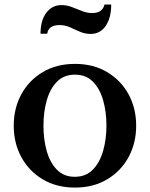

<svg xmlns="http://www.w3.org/2000/svg" viewBox="-20 -816 660 846"><path d="M310.5 10.5Q229 10.5 168.2 -25.8Q107.5 -62 74 -123.8Q40.5 -185.5 40.5 -262Q40.5 -339 74 -400.5Q107.5 -462 168.2 -498.2Q229 -534.5 310.5 -534.5Q391.5 -534.5 452.2 -498.2Q513 -462 546.5 -400.5Q580 -339 580 -262Q580 -185.5 546.5 -123.8Q513 -62 452.2 -25.8Q391.5 10.5 310.5 10.5ZM309.5 -37Q358 -37 388.8 -68.2Q419.5 -99.5 434.2 -150.8Q449 -202 449 -262.5Q449 -323 434.5 -374Q420 -425 389.5 -456Q359 -487 310.5 -487Q261.5 -487 231 -456Q200.5 -425 186 -373.8Q171.5 -322.5 171.5 -262Q171.5 -201.5 186 -150.2Q200.5 -99 231 -68Q261.5 -37 309.5 -37ZM379.5 -666.5Q354.5 -666.5 332.2 -676.2Q310 -686 288.2 -695.8Q266.5 -705.5 242.5 -705.5Q193.5 -705.5 188 -667.5H158.5Q158.5 -726 184.2 -759.8Q210 -793.5 250 -793.5Q274.5 -793.5 297 -784.8Q319.5 -776 341.8 -767.2Q364 -758.5 386.5 -758.5Q431.5 -758.5 440.5 -796H470Q470 -737.5 445.8 -702Q421.5 -666.5 379.5 -666.5Z"/></svg>

Font: Libre Caslon Text Medium
Style: Regular
Weight: 500
Designer: Pablo Impallari, Rodrigo Fuenzalida, Katja Schimmel
Foundry: Pablo Impallari, Rodrigo Fuenzalida
Version: Version 2.000